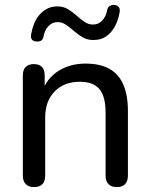

<svg xmlns="http://www.w3.org/2000/svg" viewBox="-20 -755 612 782"><path d="M118 7Q97 7 85 -5Q73 -17 73 -40V-448Q73 -471 85 -482.5Q97 -494 118 -494Q139 -494 150.5 -482.5Q162 -471 162 -448V-366L151 -381Q172 -438 219.5 -467Q267 -496 328 -496Q387 -496 425 -475Q463 -454 482 -411Q501 -368 501 -302V-40Q501 -17 489.5 -5Q478 7 456 7Q434 7 422 -5Q410 -17 410 -40V-297Q410 -362 385 -392Q360 -422 305 -422Q241 -422 202.5 -382.5Q164 -343 164 -276V-40Q164 7 118 7ZM129 -586Q117 -586 110.5 -593.5Q104 -601 107 -616Q111 -639 119 -659Q127 -679 140.5 -694.5Q154 -710 172 -719.5Q190 -729 214 -729Q238 -729 257 -717.5Q276 -706 292 -691.5Q308 -677 324 -666Q340 -655 359 -655Q381 -655 396.5 -671.5Q412 -688 417 -716Q419 -725 426 -730Q433 -735 445 -735Q457 -734 463.5 -726.5Q470 -719 467 -704Q462 -674 448.5 -648.5Q435 -623 413.5 -607.5Q392 -592 360 -592Q336 -592 317 -603Q298 -614 281.5 -628.5Q265 -643 249 -654Q233 -665 215 -665Q193 -665 177.5 -649Q162 -633 157 -605Q155 -595 148 -590Q141 -585 129 -586Z"/></svg>

Font: Nunito Medium
Style: Regular
Weight: 500
Designer: Vernon Adams
Foundry: Vernon Adams
Version: Version 3.601